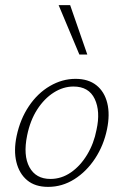

<svg xmlns="http://www.w3.org/2000/svg" viewBox="-20 -724 483 750"><path d="M168 6Q117 6 86 -20Q55 -46 44 -91Q33 -136 45 -193Q59 -259 93 -309.5Q127 -360 175 -388Q223 -416 275 -416Q325 -416 356.5 -391Q388 -366 399 -321.5Q410 -277 398 -219Q385 -156 351.5 -105Q318 -54 270.5 -24Q223 6 168 6ZM177 -25Q220 -25 257 -50.5Q294 -76 320.5 -120Q347 -164 357 -217Q373 -289 350 -337.5Q327 -386 267 -386Q227 -386 190 -362.5Q153 -339 125.5 -296.5Q98 -254 86 -195Q70 -117 95 -71Q120 -25 177 -25ZM290 -511 209 -704H254L321 -511Z"/></svg>

Font: Ysabeau ExtraLight
Style: Italic
Weight: 250
Italic angle: -12°
Version: Version 2.000;gftools[0.9.27.dev2+g8671c4b]